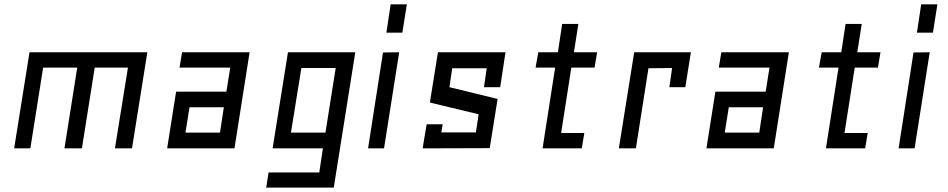

<svg xmlns="http://www.w3.org/2000/svg" viewBox="-20 -680 4344 880"><path d="M355.5 0H275.4L334 -370.1H177.7L119.1 0H44.9L115.2 -440.4H655.3L585 0H506.8L566.4 -370.1H414.1Z M1017.6 -259.8 1035.2 -370.1H802.7L814.5 -440.4H1124L1054.7 0H746.1L787.1 -259.8ZM1005.9 -188.5H848.6L830.1 -72.3H988.3Z M1460 0 1443.4 110.4H1210.9L1200.2 179.7H1509.8L1608.4 -440.4H1299.8L1229.5 0ZM1471.7 -72.3H1313.5L1361.3 -368.2H1518.6Z M1735.4 -439.5 1667 0H1740.2L1809.6 -440.4ZM1770.5 -660.2 1751 -530.3H1824.2L1844.7 -660.2Z M2002.9 -73.2 2008.8 -110.4H1935.5L1917 0L2224.6 -1L2260.7 -226.6L2040 -280.3L2052.7 -367.2H2210.9L2198.2 -280.3H2272.5L2296.9 -440.4H1987.3L1950.2 -210L2173.8 -156.2L2161.1 -73.2Z M2646.5 0H2466.8L2524.4 -370.1H2434.6L2447.3 -440.4H2537.1L2556.6 -570.3H2630.9L2610.4 -440.4H2716.8L2705.1 -370.1H2598.6L2551.8 -70.3H2658.2Z M3060.5 -368.2 2952.1 -367.2 2894.5 0H2816.4L2886.7 -440.4H3146.5L3121.1 -280.3H3047.9Z M3489.3 -259.8 3506.8 -370.1H3274.4L3286.1 -440.4H3595.7L3526.4 0H3217.8L3258.8 -259.8ZM3477.5 -188.5H3320.3L3301.8 -72.3H3460Z M3945.3 0H3765.6L3823.2 -370.1H3733.4L3746.1 -440.4H3835.9L3855.5 -570.3H3929.7L3909.2 -440.4H4015.6L4003.9 -370.1H3897.5L3850.6 -70.3H3957Z M4167 -439.5 4098.6 0H4171.9L4241.2 -440.4ZM4202.1 -660.2 4182.6 -530.3H4255.9L4276.4 -660.2Z"/></svg>

Font: Geo
Style: Oblique
Weight: 500
Italic angle: -11°
Version: Version 001.2